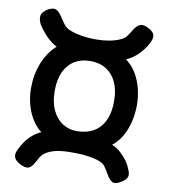

<svg xmlns="http://www.w3.org/2000/svg" viewBox="-82 -783 758 863"><g transform="rotate(10 297.5 -352.0)"><path d="M65 0Q42 -13 38 -28Q34 -43 44 -62Q53 -82 66 -100.5Q79 -119 97 -134Q115 -149 135 -158Q115 -172 96.5 -199Q78 -226 66.5 -264Q55 -302 55 -347Q55 -407 76 -460Q97 -513 136 -548Q110 -561 87 -585Q64 -609 48 -635Q37 -658 40 -673.5Q43 -689 65 -704Q89 -718 103.5 -712.5Q118 -707 132 -685Q140 -673 144.5 -666.5Q149 -660 154 -653Q164 -638 188 -629Q212 -620 240.5 -615.5Q269 -611 294 -611H307Q333 -611 360.5 -615.5Q388 -620 410.5 -629.5Q433 -639 442 -653Q446 -658 451 -666Q456 -674 462 -684Q477 -706 491 -710Q505 -714 528 -702Q553 -689 555.5 -673.5Q558 -658 546 -635Q532 -609 509 -585Q486 -561 453 -546Q494 -516 515.5 -464Q537 -412 537 -350Q537 -312 528 -275Q519 -238 501.5 -207.5Q484 -177 458 -157Q478 -150 495.5 -134.5Q513 -119 526.5 -101.5Q540 -84 546 -67Q558 -44 554.5 -29.5Q551 -15 528 -1Q505 14 490.5 8.5Q476 3 463 -20Q457 -30 452 -38.5Q447 -47 441 -55Q434 -67 413.5 -75Q393 -83 363.5 -87.5Q334 -92 300 -92H280Q256 -92 236 -89.5Q216 -87 200.5 -82Q185 -77 173.5 -70.5Q162 -64 154 -55Q146 -45 141 -35Q136 -25 131 -17Q118 6 104 9.5Q90 13 65 0ZM291 -190Q335 -190 367 -208.5Q399 -227 416 -263Q433 -299 433 -351Q433 -402 416.5 -437.5Q400 -473 369.5 -492Q339 -511 297 -511Q256 -511 225.5 -492.5Q195 -474 178.5 -438.5Q162 -403 162 -352Q162 -301 178.5 -265Q195 -229 224 -209.5Q253 -190 291 -190Z"/></g></svg>

Font: Fredoka SemiCondensed Medium
Style: Regular
Weight: 500
Width: 4
Designer: Ben Nathan
Foundry: Milena B. Brandão, Ben Nathan
Version: Version 2.001